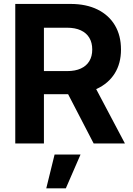

<svg xmlns="http://www.w3.org/2000/svg" viewBox="-20 -748 693 1001"><path d="M59.6 0V-727.5H347.2Q429.7 -727.5 488.8 -698.2Q547.9 -668.9 579.3 -615.7Q610.8 -562.5 610.8 -489.7Q610.8 -417.5 578.1 -365.2Q545.4 -313 484.9 -284.9Q424.3 -256.8 340.8 -256.8H148.4V-377.4H330.1Q372.6 -377.4 401.6 -390.9Q430.7 -404.3 445.8 -429.4Q460.9 -454.6 460.9 -489.7Q460.9 -525.4 445.8 -550.8Q430.7 -576.2 401.4 -589.8Q372.1 -603.5 329.6 -603.5H209V0ZM468.3 0 297.4 -329.6H457L631.3 0ZM221.2 233.9 264.6 57.6H399.9L323.2 233.9Z"/></svg>

Font: Inter 24pt
Style: Bold
Weight: 700
Designer: Rasmus Andersson
Foundry: rsms
Version: Version 4.001;git-66647c0bb